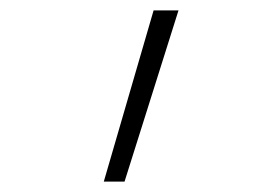

<svg xmlns="http://www.w3.org/2000/svg" viewBox="-20 -131 540 370"><path d="M180 219 276 -111H324L220 219Z"/></svg>

Font: Iosevka Curly Slab Extralight
Style: Regular
Weight: 200
Monospace: yes
Designer: Belleve Invis
Foundry: Belleve Invis
Version: Version 22.1.2; ttfautohint (v1.8.4)